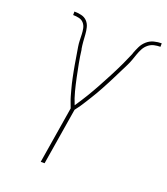

<svg xmlns="http://www.w3.org/2000/svg" viewBox="-136 -839 813 934"><g transform="rotate(20 270.0 -371.5)"><path d="M184 0 232 -294Q227 -308 221.5 -322Q216 -336 212 -350.5Q208 -365 204 -379.5Q200 -394 196.5 -408.5Q193 -423 190 -438Q187 -453 184 -468Q181 -483 178.5 -498Q176 -513 173.5 -528Q171 -543 168.5 -558Q166 -573 163.5 -588Q161 -603 160.5 -618.5Q160 -634 159.5 -650Q159 -666 156 -681Q153 -696 143.5 -707Q134 -718 119 -721.5Q104 -725 88 -725V-743Q106 -743 124 -739Q142 -735 154 -722.5Q166 -710 170.5 -692Q175 -674 176 -656Q177 -638 178.5 -619.5Q180 -601 183 -583L184 -581Q188 -547 194.5 -513Q201 -479 208 -445.5Q215 -412 223.5 -379Q232 -346 245 -315Q267 -347 287 -380Q307 -413 325.5 -447Q344 -481 362 -515.5Q380 -550 396 -584L397 -586Q404 -601 410.5 -616.5Q417 -632 424 -647V-649Q431 -668 440 -686.5Q449 -705 465 -719Q481 -733 501 -738Q521 -743 540 -743V-725Q524 -725 508 -721.5Q492 -718 478.5 -707Q465 -696 457 -681Q449 -666 443.5 -650Q438 -634 432.5 -618.5Q427 -603 419.5 -588Q412 -573 404.5 -558Q397 -543 389.5 -528Q382 -513 374.5 -498Q367 -483 359 -468Q351 -453 343 -438Q335 -423 326.5 -408.5Q318 -394 309 -379.5Q300 -365 291 -350.5Q282 -336 272.5 -322Q263 -308 252 -294L204 0Z"/></g></svg>

Font: Iosevka Thin Oblique
Style: Regular
Weight: 100
Italic angle: -9°
Monospace: yes
Designer: Belleve Invis
Foundry: Belleve Invis
Version: Version 32.5.0; ttfautohint (v1.8.4)